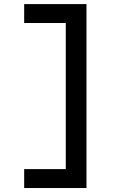

<svg xmlns="http://www.w3.org/2000/svg" viewBox="-20 -818 626 942"><path d="M302.7 104.5V-797.9H404.3V104.5ZM98.6 104.5V11.7H312.5V104.5ZM98.6 -705.1V-797.9H312.5V-705.1Z"/></svg>

Font: Cascadia Code
Style: Regular
Weight: 400
Designer: Aaron Bell
Foundry: Saja Typeworks
Version: Version 2404.023